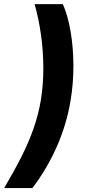

<svg xmlns="http://www.w3.org/2000/svg" viewBox="-57 -788 445 948"><path d="M-36.6 140.6Q13.2 56.6 49.6 -15.6Q85.9 -87.9 109.4 -155.5Q132.8 -223.1 144.5 -292Q157.2 -369.6 157 -452.1Q156.7 -534.7 145.5 -615.2Q134.3 -695.8 113.8 -767.6H253.4Q278.3 -710.9 291.7 -631.6Q305.2 -552.2 305.4 -464.1Q305.7 -376 291.5 -292Q272.9 -177.7 225.1 -67.6Q177.2 42.5 103 140.6Z"/></svg>

Font: Inter 16pt
Style: Bold Italic
Weight: 700
Italic angle: -9.3988°
Version: Version 4.001;git-66647c0bb